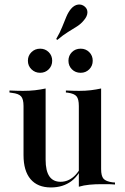

<svg xmlns="http://www.w3.org/2000/svg" viewBox="-20 -815 550 848"><path d="M233.1 -638.7 228.2 -642.7Q245.2 -671.8 254.8 -696.4Q264.5 -721 273 -741.1Q281.5 -761.3 293.5 -775.8Q308.1 -792.7 325 -794.8Q341.9 -796.8 354.8 -785.5Q366.9 -775 366.1 -758.9Q365.3 -742.7 350.8 -725.8Q337.9 -709.7 320.2 -698.4Q302.4 -687.1 280.6 -673.8Q258.9 -660.5 233.1 -638.7ZM181.5 -415.3V-207.3H83.9V-346.8Q83.9 -377.4 73 -389.5Q62.1 -401.6 33.1 -404.8L21.8 -406.5V-415.3Q41.9 -414.5 55.2 -414.1Q68.5 -413.7 82.3 -413.7Q110.5 -413.7 135.1 -416.5Q159.7 -419.4 181.5 -424.2ZM181.5 -207.3V-109.7Q181.5 -60.5 198 -36.3Q214.5 -12.1 247.6 -12.1Q280.6 -12.1 307.3 -36.3Q333.9 -60.5 351.6 -108.9L354 -104.8Q333.9 -44.4 296.4 -15.7Q258.9 12.9 204.8 12.9Q146 12.9 114.9 -23.8Q83.9 -60.5 83.9 -129.8V-207.3ZM328.2 0V-207.3H426.6V-68.5Q426.6 -37.9 437.1 -25.8Q447.6 -13.7 476.6 -9.7L487.9 -8.9V0Q468.5 -1.6 454.8 -1.6Q441.1 -1.6 428.2 -1.6Q400 -1.6 375 0.8Q350 3.2 328.2 9.7ZM426.6 -415.3V-207.3H328.2V-346.8Q328.2 -377.4 318.1 -389.5Q308.1 -401.6 279.8 -405.6L271 -406.5V-415.3Q291.1 -414.5 304 -414.1Q316.9 -413.7 329.8 -413.7Q357.3 -413.7 381 -416.5Q404.8 -419.4 426.6 -424.2ZM336.3 -493.5Q312.9 -493.5 297.6 -508.9Q282.3 -524.2 282.3 -546.8Q282.3 -569.4 297.6 -584.7Q312.9 -600 336.3 -600Q358.9 -600 374.2 -584.7Q389.5 -569.4 389.5 -546.8Q389.5 -524.2 374.2 -508.9Q358.9 -493.5 336.3 -493.5ZM157.3 -493.5Q134.7 -493.5 119 -508.9Q103.2 -524.2 103.2 -546.8Q103.2 -569.4 119 -584.7Q134.7 -600 157.3 -600Q179.8 -600 195.2 -584.7Q210.5 -569.4 210.5 -546.8Q210.5 -524.2 195.2 -508.9Q179.8 -493.5 157.3 -493.5Z"/></svg>

Font: Playfair 144pt SemiCondensed SemiBold
Style: Regular
Weight: 600
Width: 4
Designer: Claus Eggers Sørensen
Foundry: Claus Eggers Sørensen
Version: Version 2.203